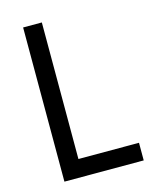

<svg xmlns="http://www.w3.org/2000/svg" viewBox="-107 -771 665 842"><g transform="rotate(-15 225.0 -350.0)"><path d="M80 -700H165V-80H440V0H80Z"/></g></svg>

Font: Jost
Style: Regular
Weight: 400
Version: Version 3.500